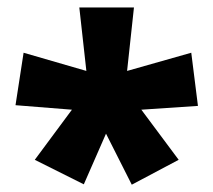

<svg xmlns="http://www.w3.org/2000/svg" viewBox="-20 -780 577 520"><path d="M342.8 -759.8 324.2 -587.9 498 -637.2 516.1 -493.2 362.8 -482.9 463.9 -347.2 336.9 -279.8 267.1 -418 207 -280.8 74.2 -347.2 174.8 -482.9 22 -495.1 43.9 -637.2 213.9 -587.9 194.8 -759.8Z"/></svg>

Font: Open Sans ExtraBold
Style: Regular
Weight: 800
Designer: Monotype Design Team
Foundry: Monotype Imaging Inc.
Version: Version 3.003; ttfautohint (v1.8.4)